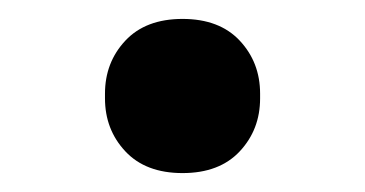

<svg xmlns="http://www.w3.org/2000/svg" viewBox="-20 -406 386 203"><path d="M173 -223Q134 -223 112.5 -246Q91 -269 91 -302V-307Q91 -340 112.5 -363Q134 -386 173 -386Q212 -386 233.5 -363Q255 -340 255 -307V-302Q255 -269 233.5 -246Q212 -223 173 -223Z"/></svg>

Font: IBM Plex Serif SmBld
Style: Regular
Weight: 600
Designer: Mike Abbink, Paul van der Laan, Pieter van Rosmalen
Foundry: Bold Monday
Version: Version 3.001